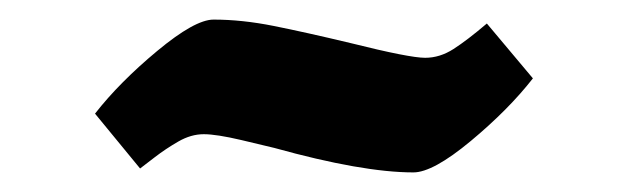

<svg xmlns="http://www.w3.org/2000/svg" viewBox="-20 -428 641 196"><path d="M260 -277Q252 -279 226.5 -285Q201 -291 188 -291Q175 -291 162 -283.5Q149 -276 138 -267.5Q127 -259 123 -256L77 -312Q102 -344 140.5 -376Q179 -408 198 -408Q227 -408 259.5 -401.5Q292 -395 338 -384Q398 -369 414 -369Q429 -369 443 -378Q457 -387 477 -404L524 -348Q499 -316 460.5 -284Q422 -252 402 -252Q350 -252 260 -277Z"/></svg>

Font: Grenze ExtraBold
Style: Regular
Weight: 800
Designer: Renata Polastri
Foundry: Omnibus-Type
Version: Version 1.002; ttfautohint (v1.8)